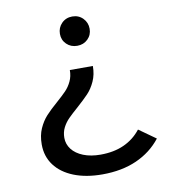

<svg xmlns="http://www.w3.org/2000/svg" viewBox="-79 -603 733 833"><g transform="rotate(-10 287.0 -186.0)"><path d="M68.4 -11.3Q68.4 -51.3 81.9 -81.3Q95.4 -111.3 115 -132.7Q134.6 -154.1 165 -180.4Q191.7 -203.9 207.7 -220.4Q223.7 -237 234.1 -259Q244.6 -281 244.6 -308.4H346Q346 -270.9 332.4 -241.2Q318.9 -211.6 299.7 -191.4Q280.6 -171.3 248.4 -142.6Q222.4 -119.9 206.5 -103.9Q190.6 -87.9 180.2 -67.6Q169.9 -47.4 169.9 -22.6Q169.9 5.3 187.2 27.9Q204.6 50.4 237 63.4Q269.4 76.3 312.6 76.3Q371.7 76.3 416.1 56.1Q460.6 36 490.9 -2.7L564.9 49.9Q522.3 104.1 457.1 133.1Q391.9 162.1 305.7 162.1Q233.9 162.1 180.2 140.8Q126.6 119.4 97.5 80.4Q68.4 41.4 68.4 -11.3ZM229.4 -470Q229.4 -497.3 248.1 -516.4Q266.9 -535.4 294.9 -535.4Q323 -535.4 341.6 -516.4Q360.3 -497.3 360.3 -470Q360.3 -442.9 341.6 -424.6Q323 -406.3 294.9 -406.3Q266.9 -406.3 248.1 -424.6Q229.4 -442.9 229.4 -470Z"/></g></svg>

Font: iiserrat Thin
Style: Regular
Weight: 100
Designer: Akira Ohta
Foundry: Akira Ohta
Version: Version 1.200;Glyphs 3.3.1 (3343)